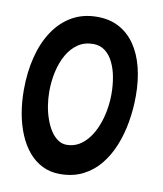

<svg xmlns="http://www.w3.org/2000/svg" viewBox="-76 -688 657 773"><g transform="rotate(10 253.0 -301.5)"><path d="M220.2 23.1Q180.6 23.1 148.7 7.2Q116.8 -8.6 92.5 -37.2Q68.3 -65.8 52 -104.5Q35.6 -143.3 27.4 -189.2Q19.2 -235.2 19.2 -285.6Q19.2 -357.8 34.8 -419.7Q50.3 -481.6 81 -528Q111.8 -574.4 156.7 -600.4Q201.6 -626.3 260.3 -626.3Q311.1 -626.3 349.9 -605.4Q388.7 -584.4 414.9 -546.1Q441.1 -507.8 454.3 -455.4Q467.6 -403 467.6 -339.6Q467.6 -285.6 458.6 -232.9Q449.6 -180.2 430.8 -133.9Q412.1 -87.7 382.9 -52.4Q353.7 -17.1 313.3 3Q273 23.1 220.2 23.1ZM226.6 -97.4Q254.8 -97.4 277.5 -110.9Q300.1 -124.3 317.3 -147.5Q334.6 -170.7 346.2 -200.6Q357.9 -230.4 363.8 -263.8Q369.6 -297.1 369.6 -330.1Q369.6 -364.7 363.7 -397.8Q357.8 -430.9 344.9 -457.6Q332.1 -484.3 311.7 -500.1Q291.3 -515.9 262.6 -515.9Q227.2 -515.9 200.5 -497.7Q173.9 -479.5 156.3 -448.5Q138.8 -417.6 130 -378.2Q121.2 -338.9 121.2 -296.9Q121.2 -268.3 125.8 -239.7Q130.4 -211 139.5 -185.4Q148.5 -159.8 161.4 -140Q174.2 -120.3 190.7 -108.9Q207.1 -97.4 226.6 -97.4Z"/></g></svg>

Font: Gluten Thin
Style: Regular
Weight: 100
Designer: Tyler Finck
Foundry: Etcetera Type Company
Version: Version 1.300